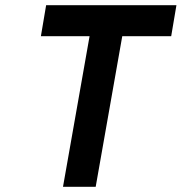

<svg xmlns="http://www.w3.org/2000/svg" viewBox="-20 -720 700 740"><path d="M222.8 0 325.2 -580.4H137.6L157.8 -700H660L639.8 -580.4H451.2L348.8 0Z"/></svg>

Font: Overpass
Style: Italic
Weight: 400
Italic angle: -10°
Designer: Delve Withrington, Dave Bailey, Thomas Jockin
Foundry: Delve Fonts LLC
Version: Version 4.000